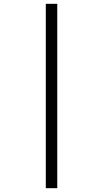

<svg xmlns="http://www.w3.org/2000/svg" viewBox="-20 -843 540 1006"><path d="M220 143V-823H280V143Z"/></svg>

Font: Iosevka Term Curly Light
Style: Regular
Weight: 300
Designer: Belleve Invis
Foundry: Belleve Invis
Version: Version 32.3.0